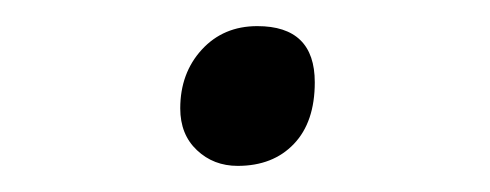

<svg xmlns="http://www.w3.org/2000/svg" viewBox="-20 -435 375 147"><path d="M162 -308Q143.5 -308 130.8 -320Q118 -332 118 -352Q118 -379 134.5 -397Q151 -415 177 -415Q221 -415 221 -372Q221 -341.5 205 -324.8Q189 -308 162 -308Z"/></svg>

Font: Merriweather Sans Light
Style: Italic
Weight: 300
Italic angle: -7.5°
Designer: Eben Sorkin
Foundry: Eben Sorkin
Version: Version 2.001; ttfautohint (v1.8.3)